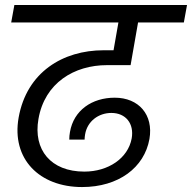

<svg xmlns="http://www.w3.org/2000/svg" viewBox="-20 -760 772 772"><path d="M310 -7.9C456.7 -7.9 560.4 -86.1 580.9 -201.2C597.7 -298.7 537.7 -367.2 441.4 -367.2C350 -367.2 276.3 -316.7 261.3 -229.2C259.5 -220 258.5 -208.4 258.5 -198.7H320.1C320.1 -205.2 321.1 -212.9 322.1 -219.2C330.8 -272.5 376.2 -305.9 427.8 -305.9C485.6 -305.9 520 -263 509.5 -203.4C494.6 -123.3 415.2 -70 319.1 -70C183.9 -70 112.9 -158.1 134.6 -281.4C159.5 -426.7 278.6 -498.1 410.2 -498.1H505.1L537.4 -682.7H458.4L429.4 -517.2L487.3 -557.9H396.6C232.6 -557.9 87.4 -469.6 54.9 -287.2C25.4 -120.4 139 -7.9 310 -7.9ZM719.2 -669.6 732 -740H37.8L25 -669.6Z"/></svg>

Font: Poppins Devanagari Thin
Style: Italic
Weight: 100
Italic angle: -10°
Designer: Ninad Kale (Devanagari), Jonny Pinhorn (Latin)
Foundry: Indian Type Foundry
Version: 4.005